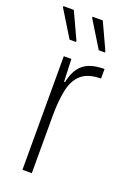

<svg xmlns="http://www.w3.org/2000/svg" viewBox="-141 -759 550 810"><g transform="rotate(20 133.5 -354.0)"><path d="M71 0V-510H105L109 -409H113Q122 -451 140 -474.5Q158 -498 185.5 -508Q213 -518 251 -518V-475Q195 -475 165 -450Q135 -425 124 -376Q113 -327 113 -256V0ZM229 -584H201L128 -703V-708H174L229 -589ZM99 -584H70L-3 -703V-708H44L99 -589Z"/></g></svg>

Font: Saira Condensed ExtraLight
Style: Regular
Weight: 250
Width: 3
Designer: Hector Gatti with collaboration of the Omnibus-Type team
Foundry: Omnibus-Type
Version: Version 1.101